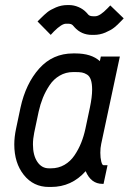

<svg xmlns="http://www.w3.org/2000/svg" viewBox="-20 -722 506 754"><path d="M140.1 -650.4Q154.3 -664.6 166 -674.1Q177.7 -683.6 199.5 -692.9Q221.2 -702.1 244.1 -702.1H252Q270 -702.1 288.3 -694.3Q306.6 -686.5 319.3 -672.9L327.1 -664.1Q333 -658.2 345.7 -658.2H354Q372.1 -658.2 402.3 -689.5L413.1 -700.7L465.8 -649.9L455.1 -638.7Q440.9 -623.5 428.2 -613.5Q415.5 -603.5 393.8 -594.2Q372.1 -585 349.1 -585H340.8Q299.8 -585 272.5 -615.2L265.6 -623Q259.8 -628.9 247.1 -628.9H239.3Q222.2 -628.9 191.9 -598.6L179.2 -585L127.4 -637.7ZM341.8 -370.1Q341.8 -393.6 336.9 -408.2Q332 -422.9 321.8 -429.2Q311.5 -435.5 301.8 -437.3Q292 -439 275.9 -439H267.1Q238.3 -439 214.4 -425Q190.4 -411.1 174.6 -387.2Q158.7 -363.3 148.4 -337.9Q138.2 -312.5 131.8 -283.7L114.3 -200.7Q109.4 -176.8 109.4 -154.8Q109.4 -112.3 126.5 -86.7Q143.6 -61 171.9 -61H180.7Q209.5 -61 233.2 -74.7Q256.8 -88.4 272.7 -112.1Q288.6 -135.7 298.8 -161.4Q309.1 -187 315.4 -216.3L333 -299.3Q341.8 -341.3 341.8 -370.1ZM267.1 -512.2H275.9Q338.9 -512.2 372.1 -481.9L376 -500H450.7L377.4 -156.7Q374 -141.1 374 -122.1Q374 -102.1 377.7 -87.6Q381.3 -73.2 386.7 -73.2H402.3L386.7 0H382.3Q337.4 0 316.4 -49.8Q261.2 12.2 180.7 12.2H171.9Q111.3 12.2 73.7 -34.9Q36.1 -82 36.1 -154.8Q36.1 -183.6 43 -216.3L60.5 -299.3Q81.1 -393.6 134 -452.9Q187 -512.2 267.1 -512.2Z"/></svg>

Font: Anka/Coder Narrow
Style: Italic
Weight: 400
Width: 3
Italic angle: -12°
Monospace: yes
Version: Version 001.100